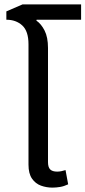

<svg xmlns="http://www.w3.org/2000/svg" viewBox="-20 -846 390 876"><path d="M219 10Q192 10 167 1Q142 -8 126 -31Q110 -54 110 -95V-644Q110 -704 81.5 -730Q53 -756 9 -756V-794L83 -826H350V-756H147L146 -752Q168 -737 183.5 -706.5Q199 -676 199 -627V-106Q199 -83 209 -73Q219 -63 241 -63Q250 -63 260 -65Q270 -67 279 -70L291 -5Q272 4 254 7Q236 10 219 10Z"/></svg>

Font: Go Noto Current
Style: Regular
Weight: 400
Designer: Monotype Design Team
Foundry: Monotype Imaging Inc.
Version: Version 2.007; ttfautohint (v1.8) -l 8 -r 50 -G 200 -x 14 -D